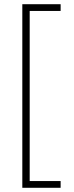

<svg xmlns="http://www.w3.org/2000/svg" viewBox="-20 -769 351 912"><path d="M268 -749V-717H121V91H268V123H86V-749Z"/></svg>

Font: Titillium Web[RUS by Daymarius]
Style: Regular
Weight: 200
Designer: Cyrillization by Daymarius
Foundry: Cyrillization by Daymarius
Version: Version 1.002 September 11, 2018